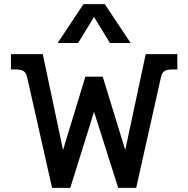

<svg xmlns="http://www.w3.org/2000/svg" viewBox="-20 -909 911 929"><path d="M384 -889H487L612 -701H512L435 -827L358 -701H259ZM112 -532Q107 -556 95 -564.5Q83 -573 54 -573H33V-647H187L285 -183L393 -538H477L586 -183L685 -647H838V-573H816Q787 -573 775 -564.5Q763 -556 758 -532L639 0H552L435 -368L320 0H232Z"/></svg>

Font: Pridi
Style: Regular
Weight: 400
Designer: Katatrad Team
Foundry: CadsonDemak
Version: Version 1.001